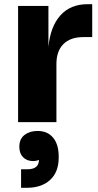

<svg xmlns="http://www.w3.org/2000/svg" viewBox="-20 -580 464 912"><path d="M248 0H65.9V-551.8H210V-356.9Q219.2 -453.6 266.8 -506.8Q314.5 -560.1 396 -560.1H418V-403.8H376Q314.5 -403.8 281.2 -370.6Q248 -337.4 248 -275.9ZM158.2 42Q206.1 42 232.4 74.2Q258.8 106.4 258.8 163.1V168.9Q258.8 237.3 218 274.7Q177.2 312 107.9 312H80.1V224.1H109.9Q165 224.1 165 179.2Q153.3 185.1 137.2 185.1Q107.9 185.1 89.8 167Q71.8 148.9 71.8 117.2Q71.8 79.6 96.7 60.8Q121.6 42 158.2 42Z"/></svg>

Font: Sora ExtraBold
Style: Regular
Weight: 800
Designer: Jonathan Barnbrook, Julián Moncada
Foundry: Barnbrook Fonts
Version: Version 2.000